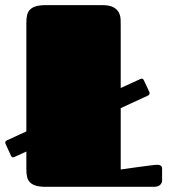

<svg xmlns="http://www.w3.org/2000/svg" viewBox="-47 -721 655 741"><path d="M54.7 -136.2 8.8 -115.2Q-1 -110.4 -4.9 -120.6L-25.4 -165.5Q-29.8 -174.8 -20.5 -179.2L54.7 -213.9V-632.8Q54.7 -649.9 57.6 -662.6Q60.5 -675.3 68.8 -683.8Q77.1 -692.4 91.8 -696.8Q106.4 -701.2 129.9 -701.2H347.7Q376 -701.2 390.9 -692.9Q405.8 -684.6 411.9 -672.1Q418 -659.7 418.5 -645.8Q418.9 -631.8 418.9 -620.1V-381.3L494.6 -416Q503.9 -420.4 508.3 -411.1L529.3 -366.2Q533.2 -356.9 523.9 -352.1L418.9 -303.7V-66.9Q452.6 -71.8 481.4 -75.7Q493.7 -77.1 506.1 -78.9Q518.6 -80.6 529.1 -82Q539.6 -83.5 547.9 -84.2Q556.2 -85 560.1 -85Q568.4 -85 573.5 -81.8Q578.6 -78.6 578.6 -68.8V-23.9Q578.6 -15.1 571 -7.6Q563.5 0 546.9 0H128.9Q106 0 91.6 -4.4Q77.1 -8.8 68.8 -17.1Q60.5 -25.4 57.6 -38.1Q54.7 -50.8 54.7 -67.9Z"/></svg>

Font: Fascinate
Style: Regular
Weight: 900
Designer: Astigmatic (AOETI)
Foundry: Astigmatic (AOETI)
Version: Version 1.000